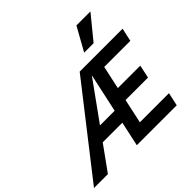

<svg xmlns="http://www.w3.org/2000/svg" viewBox="-249 -1137 1367 1367"><g transform="rotate(-45 434.0 -453.5)"><path d="M-39 0 475 -658H575L101 0ZM163 -186 218 -285H538L517 -186ZM479 -284 501 -383H810L789 -284ZM392 0 535 -658H907L885 -558H622L523 -100H816L794 0ZM593 -731 691 -907H832L688 -731Z"/></g></svg>

Font: Ysabeau
Style: Bold Italic
Weight: 700
Italic angle: -12°
Designer: Christian Thalmann (Catharsis Fonts)
Version: Version 2.002